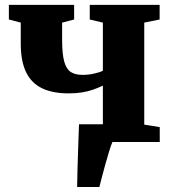

<svg xmlns="http://www.w3.org/2000/svg" viewBox="-20 -568 691 768"><path d="M288.5 180Q289 151.5 290 109.5Q291 67.5 292.8 20.2Q294.5 -27 296 -71H479.5L430 -0.5Q425 10 417.2 35.2Q409.5 60.5 401.2 90Q393 119.5 386.5 144.5Q380 169.5 377.5 180ZM310.5 0V-59.5L391.5 -69.5V-225.5Q372.5 -216.5 351.8 -209.2Q331 -202 307 -198.2Q283 -194.5 254.5 -194.5Q191 -194.5 148.5 -214.8Q106 -235 84.5 -279Q63 -323 63 -394V-477.5L15.5 -490V-548.5H276.5V-490L228.5 -477.5V-407.5Q228.5 -352.5 236.8 -322.2Q245 -292 262.8 -280.2Q280.5 -268.5 310.5 -268.5Q334.5 -268.5 357.2 -273.8Q380 -279 391.5 -285V-477.5L339 -490V-548.5H618.5V-490L557 -477.5V-69.5L619 -59.5V0Z"/></svg>

Font: Merriweather 36pt Black
Style: Regular
Weight: 900
Version: Version 2.100